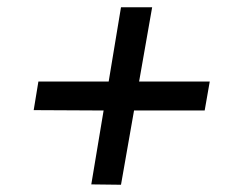

<svg xmlns="http://www.w3.org/2000/svg" viewBox="-20 -520 637 530"><path d="M73 -216 86 -295H280L314 -500H400L364 -295H559L545 -215H350L314 -10L232 -11L266 -215Z"/></svg>

Font: Jost*
Style: Italic
Weight: 400
Italic angle: -10°
Version: Version 3.7